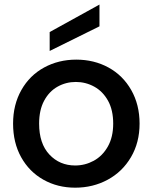

<svg xmlns="http://www.w3.org/2000/svg" viewBox="-20 -825 678 853"><path d="M38.1 -275.9Q38.1 -359.9 75 -425Q111.8 -490.2 176 -525.1Q240.2 -560.1 318.8 -560.1Q397.9 -560.1 461.9 -525.1Q525.9 -490.2 563 -425Q600.1 -359.9 600.1 -275.9Q600.1 -191.9 562 -127Q523.9 -62 458.5 -26.6Q393.1 8.8 314 8.8Q235.8 8.8 172.9 -26.6Q109.9 -62 74 -126.5Q38.1 -190.9 38.1 -275.9ZM153.8 -275.9Q153.8 -187 199.5 -138.4Q245.1 -89.8 314 -89.8Q357.9 -89.8 396.5 -110.8Q435.1 -131.8 459 -173.8Q482.9 -215.8 482.9 -275.9Q482.9 -335.9 460 -377.4Q437 -418.9 398.9 -439.9Q360.8 -460.9 316.9 -460.9Q272.9 -460.9 235.6 -439.9Q198.2 -418.9 176 -377.4Q153.8 -335.9 153.8 -275.9ZM200.7 -598.6V-682.6L421.9 -804.7V-708Z"/></svg>

Font: Poppins Medium
Style: Regular
Weight: 500
Designer: Ninad Kale (Devanagari), Jonny Pinhorn (Latin)
Foundry: Indian Type Foundry
Version: 4.004